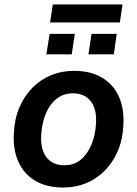

<svg xmlns="http://www.w3.org/2000/svg" viewBox="-20 -832 616 862"><path d="M264 10Q190 10 139 -20Q88 -50 63 -105Q38 -160 42 -233Q45 -298 67 -349.5Q89 -401 125.5 -438Q162 -475 209.5 -494.5Q257 -514 312 -514Q386 -514 437 -484Q488 -454 513 -400Q538 -346 534 -271Q531 -206 509 -154.5Q487 -103 450.5 -66Q414 -29 366.5 -9.5Q319 10 264 10ZM269 -90Q312 -90 342 -114.5Q372 -139 390 -181.5Q408 -224 411 -277Q415 -342 387.5 -377.5Q360 -413 307 -413Q265 -413 234.5 -389Q204 -365 186 -322.5Q168 -280 165 -226Q161 -162 188.5 -126Q216 -90 269 -90ZM205 -731 217 -812H530L518 -731ZM188 -588 203 -680H316L302 -588ZM377 -588 391 -680H504L491 -588Z"/></svg>

Font: Nunitoga
Style: Bold Italic
Weight: 700
Italic angle: -9°
Designer: Vernon Adams
Foundry: Vernon Adams
Version: Version 1.0